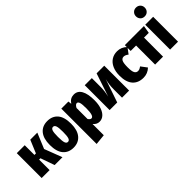

<svg xmlns="http://www.w3.org/2000/svg" viewBox="42 -1751 2909 2909"><g transform="rotate(-45 1497.0 -296.0)"><path d="M476 -533 373 -285 482 0H314L235 -225H206V0H36V-533H206V-325H238L325 -533Z M934 -266Q934 -129 873 -55.5Q812 18 705 18Q598 18 537.5 -53.5Q477 -125 477 -267Q477 -405 537.5 -478Q598 -551 706 -551Q813 -551 873.5 -480Q934 -409 934 -266ZM651 -267Q651 -175 663.5 -140Q676 -105 705 -105Q735 -105 747.5 -140.5Q760 -176 760 -266Q760 -357 747.5 -392Q735 -427 706 -427Q676 -427 663.5 -391.5Q651 -356 651 -267Z M1436 -268Q1436 -181 1414 -116.5Q1392 -52 1352.5 -17Q1313 18 1261 18Q1201 18 1160 -34V207L990 224V-533H1142L1148 -478Q1174 -517 1205 -534Q1236 -551 1275 -551Q1354 -551 1395 -478Q1436 -405 1436 -268ZM1262 -266Q1262 -362 1250 -394.5Q1238 -427 1215 -427Q1186 -427 1160 -377V-141Q1172 -123 1183.5 -114Q1195 -105 1209 -105Q1262 -105 1262 -266Z M1910 0H1758V-174Q1758 -233 1764 -277Q1770 -321 1782 -372L1655 0H1492V-533H1644V-356Q1644 -297 1638 -251.5Q1632 -206 1621 -159L1746 -533H1910Z M2359 -484 2290 -391Q2249 -423 2215 -423Q2178 -423 2160.5 -389Q2143 -355 2143 -263Q2143 -177 2161.5 -145Q2180 -113 2215 -113Q2233 -113 2249 -119.5Q2265 -126 2286 -142L2359 -45Q2293 18 2203 18Q2090 18 2028 -53.5Q1966 -125 1966 -262Q1966 -351 1995 -416Q2024 -481 2077 -516Q2130 -551 2201 -551Q2292 -551 2359 -484Z M2760 -533 2739 -408H2637V0H2467V-408H2351V-533Z M2958 -533V0H2788V-533ZM2967 -722Q2967 -681 2940.5 -654Q2914 -627 2872 -627Q2830 -627 2804 -654Q2778 -681 2778 -722Q2778 -762 2804.5 -789Q2831 -816 2872 -816Q2914 -816 2940.5 -789Q2967 -762 2967 -722Z"/></g></svg>

Font: Fira Sans Extra Condensed ExtraBold
Style: Regular
Weight: 800
Width: 1
Designer: Carrois Corporate & Edenspiekermann AG
Foundry: Carrois Corporate GbR & Edenspiekermann AG
Version: Version 4.203